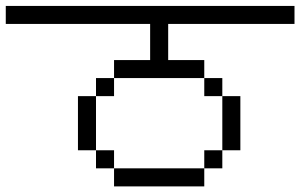

<svg xmlns="http://www.w3.org/2000/svg" viewBox="-20 -708 1040 665"><path d="M1000 -625V-687.5H0V-625H500Q500 -625 500 -500H375V-437.5H312.5V-375H250V-187.5H312.5V-125H375V-62.5H687.5V-125H375V-187.5H312.5V-375H375V-437.5H687.5V-375H750V-187.5H687.5V-125H750V-187.5H812.5V-375H750V-437.5H687.5V-500H562.5Q562.5 -500 562.5 -625Z"/></svg>

Font: BFUnifontExMono
Style: Regular
Weight: 500
Version: Version 15.0.06